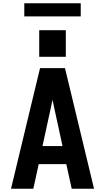

<svg xmlns="http://www.w3.org/2000/svg" viewBox="-20 -1150 640 1170"><path d="M47 0 64 -70 165 -490 224 -735H376L553 0H417L384 -150H216L183 0ZM239 -260H361L311 -490Q308 -503 305.5 -516Q303 -529 300 -542Q297 -529 294.5 -516Q292 -503 289 -490ZM219 -804V-966H381V-804ZM128 -1050V-1130H472V-1050Z"/></svg>

Font: Iosevka SS04 XBd Ex
Style: Regular
Weight: 800
Width: 7
Monospace: yes
Designer: Belleve Invis
Foundry: Belleve Invis
Version: Version 19.0.0; ttfautohint (v1.8.4)